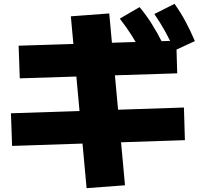

<svg xmlns="http://www.w3.org/2000/svg" viewBox="-20 -875 1040 1000"><path d="M431 105 349 -790 549 -805 631 90ZM43 -115 37 -285 938 -315 943 -145ZM83 -467 77 -637 898 -663 903 -493ZM721 -594Q694 -646 666.5 -689.5Q639 -733 604 -778L707 -838Q742 -796 770.5 -750.5Q799 -705 826 -652ZM889 -612Q866 -665 841 -710Q816 -755 784 -802L889 -855Q921 -810 946 -763.5Q971 -717 995 -661Z"/></svg>

Font: M PLUS 1 Thin Black
Style: Regular
Weight: 900
Version: Version 1.001